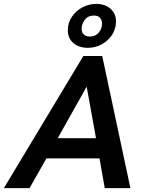

<svg xmlns="http://www.w3.org/2000/svg" viewBox="-79 -968 764 988"><path d="M350 -680H447L592 0H460L433 -153H160L73 0H-59ZM415 -257 367 -522 218 -257ZM270 -812Q270 -850 290.5 -881Q311 -912 345 -930Q379 -948 416 -948Q461 -948 489.5 -923Q518 -898 518 -857Q518 -851 516 -835Q506 -785 465 -753.5Q424 -722 372 -722Q327 -722 298.5 -746.5Q270 -771 270 -812ZM384 -780Q412 -780 429 -800Q446 -820 446 -847Q446 -865 435.5 -876.5Q425 -888 404 -888Q374 -888 357.5 -866.5Q341 -845 341 -819Q341 -802 352 -791Q363 -780 384 -780Z"/></svg>

Font: Teachers SemiBold
Style: Italic
Weight: 600
Designer: Alfredo Marco Pradil & Chank Diesel
Version: Version 0.009